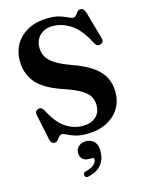

<svg xmlns="http://www.w3.org/2000/svg" viewBox="-141 -797 867 1142"><g transform="rotate(-15 293.0 -225.5)"><path d="M314 13.5Q272.5 13.5 244 4.2Q215.5 -5 197.8 -14.5Q180 -24 171 -24Q160.5 -24 152.2 -14.2Q144 -4.5 136 5Q128 14.5 117 14.5Q95 14.5 89 -13.5L55.5 -174.5Q51 -198 73 -205Q94 -211.5 108 -186.5Q149.5 -105 199 -72Q248.5 -39 304.5 -39Q355 -39 384.8 -65.2Q414.5 -91.5 414.5 -136.5Q415 -165 402.2 -188.8Q389.5 -212.5 355.5 -234Q321.5 -255.5 257.5 -277.5Q137 -316.5 89.2 -373Q41.5 -429.5 41.5 -509Q41.5 -569 70 -614.8Q98.5 -660.5 149.8 -686.2Q201 -712 269.5 -712Q312 -712 340.5 -703Q369 -694 387.2 -684.8Q405.5 -675.5 417 -675.5Q427 -675.5 434.2 -685Q441.5 -694.5 449.5 -703.8Q457.5 -713 469.5 -713Q480.5 -713 487.5 -705.8Q494.5 -698.5 500.5 -678.5L546.5 -516Q555 -487.5 530 -480Q508 -473 495.5 -497.5Q450.5 -586.5 396.2 -622.8Q342 -659 283.5 -659Q234 -659 204.2 -630Q174.5 -601 174.5 -554.5Q174.5 -524.5 187.8 -499.8Q201 -475 234.8 -452.5Q268.5 -430 330 -407.5Q411 -379 457.8 -345.8Q504.5 -312.5 524 -272.2Q543.5 -232 543.5 -182Q543.5 -127.5 516.2 -83Q489 -38.5 437.5 -12.5Q386 13.5 314 13.5ZM290 160.5Q262 160.5 248.2 146.2Q234.5 132 234.5 110Q234.5 85 252.5 69.2Q270.5 53.5 297.5 53.5Q328 53.5 347.2 73Q366.5 92.5 366.5 132Q366.5 181.5 340.8 214.2Q315 247 261.5 260Q240.5 266 236 248.5Q232 232 251.5 226.5Q287.5 217.5 303.5 202.2Q319.5 187 319.5 172Q319.5 160.5 306.5 160.5Z"/></g></svg>

Font: Fraunces 72pt Soft SemiBold
Style: Regular
Weight: 600
Version: Version 1.000;[b76b70a41]